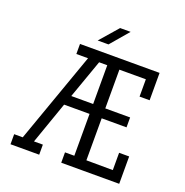

<svg xmlns="http://www.w3.org/2000/svg" viewBox="-159 -1076 1174 1220"><g transform="rotate(20 428.0 -466.0)"><path d="M532 -69V-353H700V-420H532V-682H711V-565H779V-750H241V-682H320L102 -68H44V0H238V-68H178L278 -353H450V-70H387V0H779V-185H711V-68ZM395 -682H450V-420H302ZM446 -932H517L412 -809H339Z"/></g></svg>

Font: Kelly Slab
Style: Regular
Weight: 400
Designer: Denis Masharov
Foundry: Denis Masharov
Version: Version 1.001